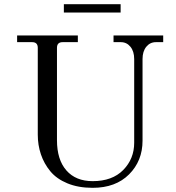

<svg xmlns="http://www.w3.org/2000/svg" viewBox="-20 -882 844 920"><path d="M286 -862H558V-822H286ZM424 18Q355 18 303 -3.5Q251 -25 221 -61.5Q191 -98 176 -142.5Q161 -187 161 -237V-653Q161 -680 134 -680H62V-712H353V-680H280Q253 -680 253 -653V-210Q253 -117 298 -65.5Q343 -14 424 -14Q518 -14 570.5 -67.5Q623 -121 623 -198V-599Q623 -636 605 -658Q587 -680 559 -680H524V-712H762V-680H727Q699 -680 681 -658Q663 -636 663 -599V-208Q663 -111 598.5 -46.5Q534 18 424 18Z"/></svg>

Font: Old Standard TT
Style: Regular
Weight: 400
Designer: Alexey Kryukov <alexios@thessalonica.org.ru>
Version: Version 1.0